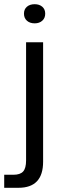

<svg xmlns="http://www.w3.org/2000/svg" viewBox="-48 -726 301 913"><path d="M-28 167V105H16Q48 105 62 89.5Q76 74 76 37V-525H157V43Q157 167 40 167ZM117 -615Q94 -615 80 -627.5Q66 -640 66 -661Q66 -682 80 -694Q94 -706 117 -706Q139 -706 153 -694Q167 -682 167 -661Q167 -640 153 -627.5Q139 -615 117 -615Z"/></svg>

Font: Mona Sans
Style: Regular
Weight: 400
Designer: Deni Anggara
Foundry: GitHub
Version: Version 2.000;Glyphs 3.2.3 (3260)